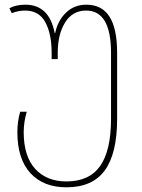

<svg xmlns="http://www.w3.org/2000/svg" viewBox="-20 -558 603 818"><path d="M54 5Q54 -41 66 -82H94Q81 -38 81 5Q81 108 130 161.5Q179 215 263 215Q360 215 406.5 149.5Q453 84 453 -52V-333Q453 -513 347 -513Q289 -513 257.5 -462.5Q226 -412 226 -333V-306H200V-333Q200 -414 173 -463.5Q146 -513 87 -513Q58 -513 30 -502L20 -523Q48 -538 88 -538Q190 -538 213 -417H215Q226 -470 261 -504Q296 -538 348 -538Q414 -538 446.5 -487Q479 -436 479 -333V-52Q479 96 426.5 168Q374 240 263 240Q165 240 109.5 179.5Q54 119 54 5Z"/></svg>

Font: Noto Sans Georgian Thin
Style: Regular
Weight: 250
Designer: Monotype Design team
Foundry: Monotype Imaging Inc.
Version: Version 1.000